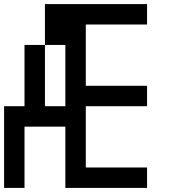

<svg xmlns="http://www.w3.org/2000/svg" viewBox="-20 -920 840 940"><path d="M0 0V-400H100V-700H200V-400H300V-700H200V-900H700V-800H400V-500H700V-400H400V-100H700V0H300V-300H100V0Z"/></svg>

Font: Galmuri9 Regular
Style: Regular
Weight: 400
Designer: Lee Minseo (quiple)
Version: Version 2.399;hotconv 1.1.1;makeotfexe 2.6.0 DEVELOPMENT